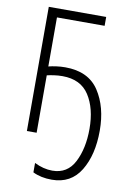

<svg xmlns="http://www.w3.org/2000/svg" viewBox="-102 -777 746 1087"><g transform="rotate(10 270.5 -233.5)"><path d="M233 -341Q338 -341 386.5 -266Q435 -191 435 -73Q435 39 395 117.5Q355 196 268 196Q217 196 165 170V224Q211 247 274 247Q384 247 439 156.5Q494 66 494 -73Q494 -210 433.5 -301.5Q373 -393 240 -393Q214 -393 188.5 -389.5Q163 -386 144 -381V-663H418V-714H88V0H144V-330Q160 -334 184 -337.5Q208 -341 233 -341Z"/></g></svg>

Font: Noto Sans UI SemiCondensed Light
Style: Regular
Weight: 300
Width: 4
Designer: Monotype Design Team
Foundry: Monotype Imaging Inc.
Version: Version 1.901